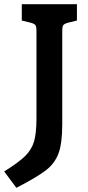

<svg xmlns="http://www.w3.org/2000/svg" viewBox="-60 -740 418 916"><path d="M114 -177V-594Q114 -613 109 -620Q104 -627 85 -632L44 -642V-720H307V-642L266 -632Q247 -627 242 -620Q237 -613 237 -594V-148Q237 -57 219.5 -9Q202 39 159.5 72Q117 105 18 156L-40 78Q29 35 60 4.5Q91 -26 102.5 -65.5Q114 -105 114 -177Z"/></svg>

Font: Enriqueta SemiBold
Style: Regular
Weight: 600
Designer: Viviana Monsalve, Gustavo Ibarra
Foundry: 72Puntos
Version: Version 2.000